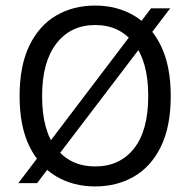

<svg xmlns="http://www.w3.org/2000/svg" viewBox="-20 -659 686 691"><path d="M46 0 523.5 -629H592.5L113.5 0ZM322.5 12Q244 12 182.8 -24Q121.5 -60 86 -132.2Q50.5 -204.5 50.5 -313Q50.5 -423 86 -495.5Q121.5 -568 182.8 -603.5Q244 -639 322.5 -639Q400.5 -639 462 -603Q523.5 -567 559 -494.5Q594.5 -422 594.5 -313Q594.5 -203.5 559 -131.2Q523.5 -59 462 -23.5Q400.5 12 322.5 12ZM322.5 -60Q411 -60 462.2 -124.5Q513.5 -189 513.5 -314Q513.5 -436 462.2 -502.5Q411 -569 322.5 -569Q234.5 -569 183 -502.5Q131.5 -436 131.5 -313Q131.5 -188.5 183 -124.2Q234.5 -60 322.5 -60Z"/></svg>

Font: Karla ExtraLight
Style: Regular
Weight: 400
Version: Version 2.001